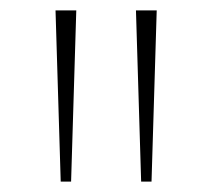

<svg xmlns="http://www.w3.org/2000/svg" viewBox="-20 -828 409 370"><path d="M97 -478 87 -808H127L117 -478ZM252 -478 242 -808H282L272 -478Z"/></svg>

Font: Encode Sans Expanded Thin
Style: Regular
Weight: 100
Width: 7
Designer: Multiple Designers
Foundry: Impallari Type
Version: Version 3.000; ttfautohint (v1.8.3) -l 8 -r 50 -G 200 -x 14 